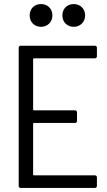

<svg xmlns="http://www.w3.org/2000/svg" viewBox="-20 -925 529 945"><path d="M182 -793C214 -793 238 -817 238 -849C238 -882 214 -905 182 -905C149 -905 126 -882 126 -849C126 -817 149 -793 182 -793ZM343 -793C375 -793 399 -817 399 -849C399 -882 375 -905 343 -905C310 -905 287 -882 287 -849C287 -817 310 -793 343 -793ZM457 -648V-690C457 -696 453 -700 447 -700H82C76 -700 72 -696 72 -690V-10C72 -4 76 0 82 0H447C453 0 457 -4 457 -10V-52C457 -58 453 -62 447 -62H147C145 -62 143 -64 143 -66V-316C143 -318 145 -320 147 -320H349C355 -320 359 -324 359 -330V-372C359 -378 355 -382 349 -382H147C145 -382 143 -384 143 -386V-634C143 -636 145 -638 147 -638H447C453 -638 457 -642 457 -648Z"/></svg>

Font: Barlow Semi Condensed
Style: Regular
Weight: 400
Width: 4
Designer: Jeremy Tribby
Foundry: Tribby Type
Version: Version 1.422;hotconv 1.0.109;makeotfexe 2.5.65596